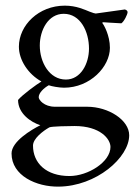

<svg xmlns="http://www.w3.org/2000/svg" viewBox="-20 -449 489 690"><path d="M209 -399.4C269.5 -399.4 299.8 -335 299.8 -274.4C299.8 -220.7 270.5 -163.1 216.8 -163.1C157.2 -163.1 123 -225.6 123 -285.2C123 -340.8 153.3 -399.4 209 -399.4ZM128.9 -156.2C111.3 -145.5 61.5 -109.4 44.9 -89.8C44.9 -41 90.8 -9.8 125 1C91.8 17.6 21.5 59.6 21.5 102.5C21.5 182.6 111.3 222.7 190.4 221.7C326.2 220.7 444.3 117.2 444.3 37.1C444.3 -17.6 370.1 -65.4 293 -65.4H177.7C138.7 -65.4 119.1 -89.8 119.1 -99.6C119.1 -115.2 137.7 -132.8 155.3 -142.6C165 -138.7 193.4 -133.8 210 -133.8C303.7 -133.8 375 -209 375 -277.3C375 -322.3 352.5 -361.3 347.7 -366.2C347.7 -368.2 348.6 -369.1 351.6 -369.1C351.6 -369.1 391.6 -366.2 416 -365.2C425.8 -371.1 438.5 -397.5 438.5 -405.3C438.5 -409.2 435.5 -413.1 428.7 -415L324.2 -400.4C315.4 -402.3 320.3 -400.4 301.8 -407.2C284.2 -414.1 254.9 -428.7 212.9 -428.7C119.1 -428.7 47.9 -358.4 47.9 -281.2C47.9 -233.4 81.1 -182.6 128.9 -156.2ZM248 3.9C340.8 3.9 377 50.8 377 79.1C377 132.8 296.9 183.6 229.5 183.6C146.5 183.6 98.6 137.7 98.6 74.2C98.6 48.8 134.8 21.5 157.2 8.8C164.1 4.9 230.5 3.9 248 3.9Z"/></svg>

Font: Crimson
Style: Roman
Weight: 400
Version: Version 0.2